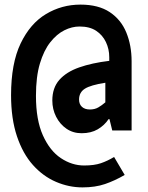

<svg xmlns="http://www.w3.org/2000/svg" viewBox="-20 -666 640 833"><path d="M338 147Q279 147 223 123Q167 99 123 50Q79 1 53.5 -75Q28 -151 28 -253Q28 -391 69.5 -477.5Q111 -564 179.5 -605Q248 -646 329 -646Q407 -646 456 -613.5Q505 -581 528 -525Q551 -469 551 -400V-100H467L455 -149H451Q433 -122 404 -105Q375 -88 334 -88Q297 -88 268.5 -107.5Q240 -127 223.5 -159.5Q207 -192 207 -230Q207 -285 237.5 -319.5Q268 -354 323.5 -373.5Q379 -393 454 -402V-418Q454 -453 439.5 -483.5Q425 -514 397 -532.5Q369 -551 325 -551Q292 -551 259 -534.5Q226 -518 198 -482.5Q170 -447 153 -390Q136 -333 136 -250Q136 -146 166 -79Q196 -12 244 20Q292 52 345 52Q389 52 418 42Q447 32 475 15L521 93Q478 118 435.5 132.5Q393 147 338 147ZM370 -191Q391 -191 406.5 -200Q422 -209 437 -222V-307Q373 -297 348 -281Q323 -265 323 -234Q323 -214 335.5 -202.5Q348 -191 370 -191Z"/></svg>

Font: Source Code Pro ExtraLight ExtraBold
Style: Regular
Weight: 800
Monospace: yes
Version: Version 1.018;hotconv 1.0.116;makeotfexe 2.5.65601